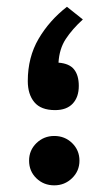

<svg xmlns="http://www.w3.org/2000/svg" viewBox="-20 -557 326 577"><path d="M229 -498.5Q197.3 -469.7 177.7 -439.9Q158.2 -410.2 155.8 -368.7Q188.5 -366.2 202.6 -348.4Q216.8 -330.6 216.8 -298.8Q216.8 -265.1 198.5 -245.6Q180.2 -226.1 145.5 -226.1Q103 -226.1 83.3 -249.8Q63.5 -273.4 63.5 -313.5Q63.5 -384.8 95.9 -440.2Q128.4 -495.6 181.2 -536.6ZM67.4 -74.2Q67.4 -105.5 89.6 -127Q111.8 -148.4 143.1 -148.4Q174.8 -148.4 196.8 -127Q218.8 -105.5 218.8 -74.2Q218.8 -43 196.5 -21.5Q174.3 0 143.1 0Q111.3 0 89.4 -21.2Q67.4 -42.5 67.4 -74.2Z"/></svg>

Font: Vazirmatn UI NL Medium
Style: Regular
Weight: 500
Designer: Saber Rastikerdar
Foundry: Saber Rastikerdar
Version: Version 33.003